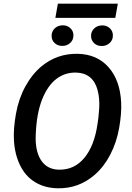

<svg xmlns="http://www.w3.org/2000/svg" viewBox="-20 -1013 715 1043"><path d="M292.5 9.8Q223.1 8.3 170.7 -23.4Q118.2 -55.2 88.9 -115.5Q59.6 -175.8 55.7 -252.4Q52.2 -313.5 66.7 -395Q81.1 -476.6 117.9 -543.7Q154.8 -610.8 206.1 -653.3Q290.5 -722.7 401.4 -720.7Q506.8 -718.8 569.6 -647.9Q632.3 -577.1 638.2 -456.5Q641.1 -396 627.2 -317.6Q613.3 -239.3 579.3 -173.6Q545.4 -107.9 495.1 -64Q408.2 12.2 292.5 9.8ZM514.6 -374.5 519 -426.3Q522 -479.5 509.8 -524.7Q497.6 -569.8 468.5 -593.5Q439.5 -617.2 395 -618.7Q333.5 -620.6 285.9 -584Q238.3 -547.4 208.7 -472.7Q179.2 -397.9 174.3 -285.2Q169.4 -195.8 201.7 -144.5Q233.9 -93.3 298.3 -91.3Q382.8 -88.9 437.7 -154.8Q492.7 -220.7 509.8 -340.3ZM606.4 -916H280.8L294.4 -993.2H620.1ZM260.3 -818.4Q260.3 -841.8 276.6 -858.2Q293 -874.5 318.8 -875.5Q343.8 -876.5 361.3 -860.8Q378.9 -845.2 378.9 -820.8Q378.9 -795.4 361.1 -779.5Q343.3 -763.7 319.8 -763.7Q295.4 -762.7 277.8 -778.3Q260.3 -793.9 260.3 -818.4ZM533.2 -875Q558.1 -876 575.7 -860.4Q593.3 -844.7 593.3 -820.3Q593.3 -794.9 575.4 -779.1Q557.6 -763.2 534.2 -763.2Q508.3 -762.2 491.5 -778.3Q474.6 -794.4 474.6 -817.9Q474.6 -841.3 491 -857.7Q507.3 -874 533.2 -875Z"/></svg>

Font: Roboto Medium
Style: Italic
Weight: 500
Italic angle: -12°
Designer: Google
Version: Version 2.134; 2016